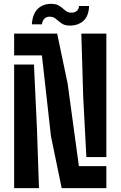

<svg xmlns="http://www.w3.org/2000/svg" viewBox="-20 -974 624 994"><path d="M299.3 0 243.7 -269.5 197 -687.1H53.2V-800H275.9L330 -542.2L388.4 -113.9H530.6V0ZM53.2 0V-640H155.8L171.4 -306.2L181.8 0ZM427.1 -161 410.7 -474.8 401.1 -800H530.6V-161ZM389.1 -942.9H441.3Q439 -889.1 410.6 -865Q382.3 -841 340.1 -841.6Q314.3 -841.9 298.7 -853Q283 -864.1 270.3 -875.4Q257.6 -886.7 240.1 -887.6Q222.2 -888.6 210.9 -878.4Q199.6 -868.2 197 -848H144.8Q148.8 -903.5 176.6 -929.3Q204.5 -955 247.4 -954Q267.9 -953.6 281 -947Q294.2 -940.3 303.9 -931.5Q313.6 -922.6 323.2 -915.9Q332.9 -909.2 345.9 -908.6Q365.8 -907.7 377.2 -917.2Q388.6 -926.7 389.1 -942.9Z"/></svg>

Font: Big Shoulders Stencil Text SC Thin
Style: Regular
Weight: 100
Designer: Patric King
Foundry: XO Type Co
Version: Version 2.001